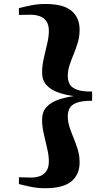

<svg xmlns="http://www.w3.org/2000/svg" viewBox="-20 -830 558 990"><path d="M213.5 140.5Q175 140.5 142.8 134Q110.5 127.5 77.5 119V84Q87 84 98.2 84.5Q109.5 85 121 85Q132.5 85 141.5 85.5Q166 85.5 186.5 77.8Q207 70 219.5 51.5Q232 33 232 1Q232 -27.5 223.2 -64.2Q214.5 -101 205.8 -139.8Q197 -178.5 197 -212Q197 -254 220.5 -278.8Q244 -303.5 281.5 -316.2Q319 -329 361.5 -334.5Q319 -340 281.5 -352.8Q244 -365.5 220.5 -390.5Q197 -415.5 197 -457Q197 -491 205.8 -529.2Q214.5 -567.5 223.2 -604.5Q232 -641.5 232 -669.5Q232 -702 219.2 -720.2Q206.5 -738.5 185.2 -746.2Q164 -754 139.5 -754Q131 -754 119.8 -753.8Q108.5 -753.5 97.8 -753.5Q87 -753.5 77.5 -753V-788Q109 -796 142.2 -802.8Q175.5 -809.5 214.5 -809.5Q307 -809.5 348.8 -774.2Q390.5 -739 390.5 -676.5Q390.5 -642 381.2 -611Q372 -580 360 -551.2Q348 -522.5 338.8 -494.5Q329.5 -466.5 329.5 -438.5Q329.5 -415 339 -396.8Q348.5 -378.5 375.5 -368Q402.5 -357.5 455 -358V-310.5Q402.5 -310.5 375.5 -300.2Q348.5 -290 339 -272Q329.5 -254 329.5 -230Q329.5 -202 338.8 -174Q348 -146 360 -117.2Q372 -88.5 381.2 -57.8Q390.5 -27 390.5 7.5Q390.5 70 348 105.2Q305.5 140.5 213.5 140.5Z"/></svg>

Font: Merriweather 96pt ExtraBold
Style: Regular
Weight: 800
Version: Version 2.100